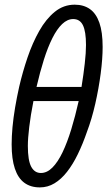

<svg xmlns="http://www.w3.org/2000/svg" viewBox="-20 -791 459 821"><path d="M150.4 10.3Q110.8 10.3 84 -9.5Q57.1 -29.3 43.5 -70.1Q29.8 -110.8 29.8 -173.8Q29.8 -207.5 33.4 -247.1Q37.1 -286.6 44.4 -330.3Q51.8 -374 62 -419.9Q76.7 -483.4 97.9 -545.7Q119.1 -607.9 147.9 -658.9Q176.8 -710 214.4 -740.5Q252 -771 299.3 -771Q337.9 -771 364.5 -752.2Q391.1 -733.4 405 -693.6Q418.9 -653.8 418.9 -590.3Q418.9 -540.5 410.6 -476.8Q402.3 -413.1 387.5 -347.7Q372.6 -282.2 352.1 -228Q334 -175.3 312.7 -131.6Q291.5 -87.9 266.6 -56.2Q241.7 -24.4 212.9 -7.1Q184.1 10.3 150.4 10.3ZM154.8 -51.3Q181.2 -51.3 204.3 -74.7Q227.5 -98.1 247.6 -140.1Q267.6 -182.1 284.7 -238Q301.8 -293.9 316.4 -358.9H123Q110.8 -296.9 105 -248Q99.1 -199.2 99.1 -167Q99.1 -105 113.5 -78.1Q127.9 -51.3 154.8 -51.3ZM136.2 -419.4H328.6Q337.4 -474.1 342.5 -519.8Q347.7 -565.4 347.7 -598.6Q347.7 -656.2 334.7 -682.9Q321.8 -709.5 293 -709.5Q268.1 -709.5 245.8 -688.2Q223.6 -667 204.1 -628.2Q184.6 -589.4 167.7 -536.1Q150.9 -482.9 136.2 -419.4Z"/></svg>

Font: Open Sans Condensed
Style: Italic
Weight: 400
Width: 3
Italic angle: -12°
Designer: Monotype Design Team
Foundry: Monotype Imaging Inc.
Version: Version 3.000